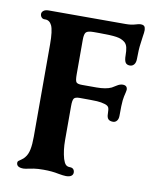

<svg xmlns="http://www.w3.org/2000/svg" viewBox="-79 -740 669 813"><g transform="rotate(10 255.5 -334.0)"><path d="M47 -10Q47 -15 50.5 -18Q54 -21 62.5 -26.5Q71 -32 77 -40Q88 -53 92.5 -75Q97 -97 97 -130V-528Q97 -586 87 -608Q77 -629 57 -628H55Q47 -628 42 -634Q37 -640 37 -648Q37 -656 44.5 -662Q52 -668 67 -668H396Q421 -668 437 -673Q453 -678 460 -678Q476 -678 479 -668Q481 -660 481 -656Q481 -646 478 -629Q478 -625 474 -598.5Q470 -572 470 -531Q470 -515 463 -506.5Q456 -498 445 -498Q431 -498 425.5 -507.5Q420 -517 420 -538Q420 -557 417 -570.5Q414 -584 405 -592Q391 -604 367.5 -607.5Q344 -611 294 -611H270Q245 -611 237.5 -603.5Q230 -596 230 -571V-422Q230 -396 235 -389Q240 -382 260 -382H322Q363 -382 386 -393Q392 -396 405 -404.5Q418 -413 430 -413Q450 -413 450 -394Q450 -391 448 -383Q443 -364 441 -347Q439 -330 439 -281Q439 -267 432.5 -259Q426 -251 416 -251Q402 -251 395.5 -258Q389 -265 389 -281Q389 -300 385.5 -307.5Q382 -315 369 -319Q353 -324 334.5 -325Q316 -326 260 -326Q241 -326 235.5 -318.5Q230 -311 230 -286V-140Q230 -95 240 -60Q245 -44 251.5 -37Q258 -30 270 -30Q280 -30 285 -24.5Q290 -19 290 -10Q290 -1 282.5 4.5Q275 10 260 10Q249 10 227 6Q199 0 162 0Q137 0 121 2.5Q105 5 102 6Q84 10 77 10Q47 10 47 -10Z"/></g></svg>

Font: Raigarh Medium
Style: Regular
Weight: 500
Designer: jaikishan Patel
Foundry: MagicType
Version: Version 1.000